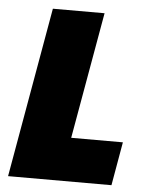

<svg xmlns="http://www.w3.org/2000/svg" viewBox="-48 -664 522 703"><g transform="rotate(5 213.0 -312.5)"><path d="M388 0H8L118 -625H308L226 -160H416Z"/></g></svg>

Font: Changa One
Style: Italic
Weight: 400
Italic angle: -12°
Designer: Eduardo Rodriguez Tunni
Foundry: Eduardo Rodriguez Tunni
Version: Version 1.003